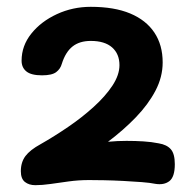

<svg xmlns="http://www.w3.org/2000/svg" viewBox="-20 -928 572 563"><path d="M43.3 -750Q43.3 -793.9 71.9 -829.5Q100.4 -865.1 146.9 -886.6Q193.4 -908 246.1 -908Q315.1 -908 361.7 -888.5Q408.3 -869 432.7 -832.5Q457 -796 457 -745Q457 -702.3 435.9 -662.1Q414.8 -621.9 378.8 -584.5Q342.9 -547.1 296.7 -512.3Q325 -515 351.1 -514.9Q377.1 -514.9 400.8 -513.4Q424.6 -511.9 445.3 -507.7Q468.9 -503.9 480.7 -490.6Q492.6 -477.3 492.6 -446.6Q492.6 -409.2 476.7 -396.9Q460.8 -384.7 435.1 -389Q421.1 -392 395.6 -394Q370.1 -396 340.7 -397.5Q311.3 -399 284.8 -399.5Q258.3 -400 241.3 -400Q210.3 -400 181.4 -396Q152.6 -392 128.1 -388.5Q103.6 -385 83.6 -385Q65.1 -385 53.1 -394.4Q41.1 -403.9 41.1 -426Q41.1 -452.3 54.6 -470.4Q68.1 -488.4 99.1 -505.3Q139.2 -528.1 179.9 -555.9Q220.7 -583.7 254.7 -614.6Q288.8 -645.4 309.6 -676.8Q330.3 -708.2 330.3 -737Q330.3 -769.8 308.8 -788.9Q287.2 -808 246.3 -808Q213.2 -808 192.7 -791.7Q172.1 -775.4 161.3 -741Q157.2 -725.9 144.7 -716.5Q132.2 -707.1 103.3 -707.1Q71.3 -707.1 57.3 -718.6Q43.3 -730 43.3 -750Z"/></svg>

Font: Playpen Sans Thai
Style: Regular
Weight: 400
Designer: Sirin Gunkloy, Laura Meseguer, Veronika Burian, José Scaglione
Foundry: TypeTogether
Version: Version 2.000